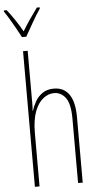

<svg xmlns="http://www.w3.org/2000/svg" viewBox="-80 -1034 553 1072"><g transform="rotate(-5 196.0 -498.0)"><path d="M97 -492Q97 -469 97 -455Q97 -441 95 -424H97Q105 -450 120 -476Q135 -502 160.5 -519.5Q186 -537 224 -537Q280 -537 309.5 -494.5Q339 -452 339 -366V0H313V-360Q313 -444 287.5 -478Q262 -512 223 -512Q191 -512 162 -489.5Q133 -467 115 -420Q97 -373 97 -298V0H71V-760H97ZM72 -839Q59 -864 42.5 -893Q26 -922 10.5 -948Q-5 -974 -16 -989V-996H0Q20 -971 43 -937Q66 -903 84 -870Q104 -903 124 -932.5Q144 -962 169 -996H185V-989Q163 -957 139.5 -915.5Q116 -874 96 -839Z"/></g></svg>

Font: Noto Sans ExtraCondensed Thin
Style: Regular
Weight: 100
Width: 2
Designer: Monotype Design Team
Foundry: Monotype Imaging Inc.
Version: Version 2.013; ttfautohint (v1.8.4.7-5d5b)